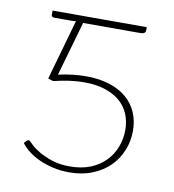

<svg xmlns="http://www.w3.org/2000/svg" viewBox="-63 -550 557 613"><g transform="rotate(10 215.0 -243.0)"><path d="M111.5 -294.5Q136 -300 158.2 -302.5Q180.5 -305 201 -305Q244.5 -305 277.8 -294.2Q311 -283.5 333.2 -264.2Q355.5 -245 367 -218.2Q378.5 -191.5 378.5 -159.5Q378.5 -126 366.5 -96Q354.5 -66 331.8 -43.2Q309 -20.5 275.8 -7Q242.5 6.5 200.5 6.5Q173 6.5 148.2 0.8Q123.5 -5 103 -14.2Q82.5 -23.5 66.8 -35.8Q51 -48 42 -61L50.5 -69.5Q52.5 -72 55.5 -72Q57.5 -72 58.5 -71.2Q59.5 -70.5 61 -69.5Q62.5 -68 71.8 -59Q81 -50 98.2 -39.8Q115.5 -29.5 140.5 -21Q165.5 -12.5 199 -12.5Q238 -12.5 267 -24.5Q296 -36.5 315.2 -56.8Q334.5 -77 344.2 -103.2Q354 -129.5 354 -157.5Q354 -185.5 344.2 -209Q334.5 -232.5 315 -249.2Q295.5 -266 266.5 -275.5Q237.5 -285 199 -285Q153 -285 100 -271.5L83 -277L138.5 -472.5Q129 -471.5 120 -471.5Q111 -471.5 101.5 -471.5H68.5Q63.5 -471.5 61.2 -474Q59 -476.5 59 -479.5V-493H364.5V-483Q364.5 -477.5 360.5 -474.2Q356.5 -471 349.5 -471H162Z"/></g></svg>

Font: Lato 2
Style: Regular
Weight: 200
Designer: Lukasz Dziedzic with Adam Twardoch and Botio Nikoltchev
Foundry: tyPoland Lukasz Dziedzic
Version: Version 2.015; 2015-08-06; http://www.latofonts.com/